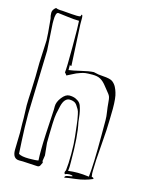

<svg xmlns="http://www.w3.org/2000/svg" viewBox="-114 -805 676 890"><g transform="rotate(15 224.0 -359.5)"><path d="M418 -350 417 -300Q417 -260 410 -174Q403 -88 403 -53V-37Q403 -35 405 -21Q406 -20 409 -20Q415 -18 415 -13Q380 3 337 8Q294 13 283 16V14Q283 6 299.5 4Q316 2 319 -1Q315 -5 302.5 -5Q290 -5 282 0Q278 -4 278 -8Q278 -12 282 -19Q286 -50 286 -98.5Q286 -147 282 -181Q278 -215 276 -233Q274 -251 272.5 -259.5Q271 -268 268 -283.5Q265 -299 260.5 -306.5Q256 -314 250 -323Q244 -332 235 -336Q226 -340 214 -340Q202 -340 193 -330Q184 -320 179 -300Q174 -280 170.5 -261.5Q167 -243 166 -212Q164 -152 164 -119L170 -60L166 -34Q166 -30 169 -25Q168 -23 165.5 -18.5Q163 -14 162 -11Q158 -3 149 -3L78 -7H61Q29 -7 29 -49L31 -132L30 -175V-202L28 -263Q28 -283 31 -340.5Q34 -398 34 -468L39 -577Q39 -598 31 -680Q27 -692 27 -707Q27 -722 43 -734Q52 -729 74 -729Q130 -724 144.5 -724Q159 -724 161 -725.5Q163 -727 163.5 -730Q164 -733 166 -735Q171 -735 171 -717V-690L181 -493L178 -492Q177 -492 173 -496V-471Q192 -473 229 -482Q266 -491 289 -492L313 -487Q317 -486 334 -485Q370 -483 382 -473.5Q394 -464 400.5 -451Q407 -438 410 -427Q418 -404 418 -350ZM54 -532 45 -226Q45 -160 48.5 -98.5Q52 -37 52 -36Q67 -27 101.5 -27Q136 -27 147 -30Q146 -39 146 -56V-83Q146 -132 155 -276V-292Q155 -313 172.5 -335.5Q190 -358 208 -358Q226 -358 239 -352Q252 -346 259 -337.5Q266 -329 270 -312Q276 -291 280 -249Q294 -187 294 -64V-41Q294 -33 292 -19Q314 -22 337.5 -22Q361 -22 392 -18Q399 -74 399 -221V-291Q399 -308 395.5 -330Q392 -352 390.5 -372.5Q389 -393 386.5 -399.5Q384 -406 380 -411.5Q376 -417 370.5 -423.5Q365 -430 352 -446.5Q339 -463 324.5 -471Q310 -479 286.5 -479Q263 -479 252 -477.5Q241 -476 229 -471.5Q217 -467 211.5 -465Q206 -463 190.5 -454.5Q175 -446 170 -444Q162 -455 160 -456Q163 -477 163 -579.5Q163 -682 161 -704Q138 -704 104 -708.5Q70 -713 59 -714Q46 -714 46 -674V-661Z"/></g></svg>

Font: Londrina Sketch
Style: Regular
Weight: 400
Designer: Marcelo Magalhaes
Foundry: Marcelo Magalhaes
Version: Version 1.001 2011